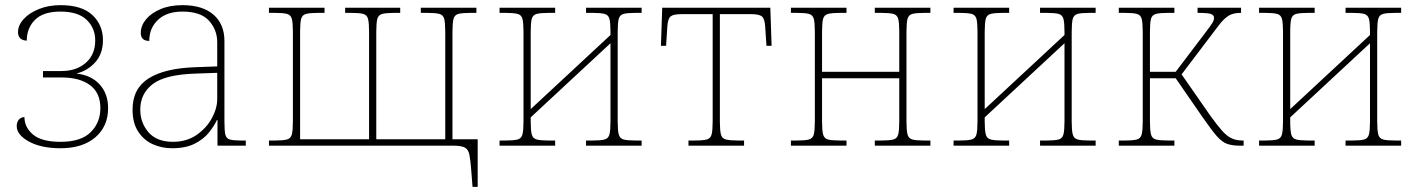

<svg xmlns="http://www.w3.org/2000/svg" viewBox="-20 -566 5509 746"><path d="M215 10Q140 10 92.5 -16Q45 -42 45 -76Q45 -92 53.5 -101.5Q62 -111 75 -111Q75 -71 108.5 -43Q142 -15 215 -15Q295 -15 332.5 -52.5Q370 -90 370 -146Q370 -205 330 -235Q290 -265 219 -265H147V-290H219Q277 -290 313.5 -322Q350 -354 350 -409Q350 -457 316.5 -489Q283 -521 215 -521Q148 -521 116 -489Q84 -457 84 -408Q50 -410 50 -441Q50 -468 72 -492Q94 -516 131.5 -531Q169 -546 215 -546Q298 -546 339 -507.5Q380 -469 380 -410Q380 -357 350 -324Q320 -291 279 -281V-280Q336 -273 368 -237Q400 -201 400 -146Q400 -75 350.5 -32.5Q301 10 215 10Z M648 10Q609 10 574 -5.5Q539 -21 517 -54.5Q495 -88 495 -140Q495 -222 557.5 -261.5Q620 -301 741 -305L824 -308V-402Q824 -450 792 -485.5Q760 -521 689 -521Q628 -521 594 -489Q560 -457 560 -407Q527 -407 527 -438Q527 -466 547 -490.5Q567 -515 603.5 -530.5Q640 -546 689 -546Q767 -546 809.5 -509Q852 -472 852 -407V-94Q852 -59 855.5 -43.5Q859 -28 873 -24Q887 -20 916 -20H935V0H825V-100H823Q813 -78 792.5 -52Q772 -26 737 -8Q702 10 648 10ZM652 -15Q705 -15 743.5 -41.5Q782 -68 803 -106.5Q824 -145 824 -181V-283L738 -280Q621 -276 573 -239Q525 -202 525 -140Q525 -89 557 -52Q589 -15 652 -15Z M1816 160 1811 96Q1808 57 1804 36Q1800 15 1786.5 7.5Q1773 0 1741 0H1025V-20H1047Q1080 -20 1095 -24Q1110 -28 1114 -44Q1118 -60 1118 -94V-442Q1118 -477 1114 -492.5Q1110 -508 1095 -512Q1080 -516 1047 -516H1025V-536H1241V-516H1217Q1185 -516 1169.5 -512Q1154 -508 1150 -492.5Q1146 -477 1146 -442V-25H1414V-442Q1414 -477 1410 -492.5Q1406 -508 1391 -512Q1376 -516 1343 -516H1321V-536H1535V-516H1513Q1481 -516 1465.5 -512Q1450 -508 1446 -492.5Q1442 -477 1442 -442V-25H1710V-442Q1710 -477 1706 -492.5Q1702 -508 1687 -512Q1672 -516 1639 -516H1615V-536H1831V-516H1809Q1776 -516 1761 -512Q1746 -508 1742 -492.5Q1738 -477 1738 -442V-25H1836V160Z M1921 0V-20H1943Q1976 -20 1991 -24Q2006 -28 2010 -44Q2014 -60 2014 -94V-442Q2014 -477 2010 -492.5Q2006 -508 1991 -512Q1976 -516 1943 -516H1921V-536H2137V-516H2113Q2081 -516 2065.5 -512Q2050 -508 2046 -492.5Q2042 -477 2042 -442V-142L2352 -430V-442Q2352 -477 2348 -492.5Q2344 -508 2329 -512Q2314 -516 2281 -516H2257V-536H2473V-516H2451Q2418 -516 2403 -512Q2388 -508 2384 -492.5Q2380 -477 2380 -442V-94Q2380 -60 2384 -44Q2388 -28 2403 -24Q2418 -20 2451 -20H2473V0H2257V-20H2281Q2314 -20 2329 -24Q2344 -28 2348 -44Q2352 -60 2352 -94V-398L2042 -110V-94Q2042 -60 2046 -44Q2050 -28 2065.5 -24Q2081 -20 2113 -20H2137V0Z M2655 0V-20H2676Q2711 -20 2726 -24Q2741 -28 2745 -44Q2749 -60 2749 -94V-511H2627Q2597 -511 2586 -502.5Q2575 -494 2573 -464L2568 -388H2548L2553 -536H2973L2978 -388H2958L2953 -464Q2951 -494 2940 -502.5Q2929 -511 2899 -511H2777V-94Q2777 -60 2781 -44Q2785 -28 2800.5 -24Q2816 -20 2850 -20H2871V0Z M3053 0V-20H3075Q3108 -20 3123 -24Q3138 -28 3142 -44Q3146 -60 3146 -94V-442Q3146 -477 3142 -492.5Q3138 -508 3123 -512Q3108 -516 3075 -516H3053V-536H3269V-516H3245Q3213 -516 3197.5 -512Q3182 -508 3178 -492.5Q3174 -477 3174 -442V-287H3474V-442Q3474 -477 3470 -492.5Q3466 -508 3451 -512Q3436 -516 3403 -516H3379V-536H3595V-516H3573Q3540 -516 3525 -512Q3510 -508 3506 -492.5Q3502 -477 3502 -442V-94Q3502 -60 3506 -44Q3510 -28 3525 -24Q3540 -20 3573 -20H3595V0H3379V-20H3403Q3436 -20 3451 -24Q3466 -28 3470 -44Q3474 -60 3474 -94V-262H3174V-94Q3174 -60 3178 -44Q3182 -28 3197.5 -24Q3213 -20 3245 -20H3269V0Z M3685 0V-20H3707Q3740 -20 3755 -24Q3770 -28 3774 -44Q3778 -60 3778 -94V-442Q3778 -477 3774 -492.5Q3770 -508 3755 -512Q3740 -516 3707 -516H3685V-536H3901V-516H3877Q3845 -516 3829.5 -512Q3814 -508 3810 -492.5Q3806 -477 3806 -442V-142L4116 -430V-442Q4116 -477 4112 -492.5Q4108 -508 4093 -512Q4078 -516 4045 -516H4021V-536H4237V-516H4215Q4182 -516 4167 -512Q4152 -508 4148 -492.5Q4144 -477 4144 -442V-94Q4144 -60 4148 -44Q4152 -28 4167 -24Q4182 -20 4215 -20H4237V0H4021V-20H4045Q4078 -20 4093 -24Q4108 -28 4112 -44Q4116 -60 4116 -94V-398L3806 -110V-94Q3806 -60 3810 -44Q3814 -28 3829.5 -24Q3845 -20 3877 -20H3901V0Z M4327 0V-20H4347Q4382 -20 4397 -24Q4412 -28 4416 -44Q4420 -60 4420 -94V-442Q4420 -477 4416 -492.5Q4412 -508 4397 -512Q4382 -516 4349 -516H4327V-536H4543V-516H4519Q4487 -516 4471.5 -512Q4456 -508 4452 -492.5Q4448 -477 4448 -442V-287H4548L4664 -440Q4683 -465 4690 -476Q4697 -487 4697 -497Q4697 -507 4685.5 -511.5Q4674 -516 4633 -516V-536H4802V-516Q4770 -516 4752 -504Q4734 -492 4715 -467L4571 -277L4683 -116Q4709 -80 4727.5 -59Q4746 -38 4764.5 -29Q4783 -20 4808 -20H4812V0H4798Q4768 0 4748 -7Q4728 -14 4707.5 -37.5Q4687 -61 4653 -110L4548 -262H4448V-94Q4448 -60 4452 -44Q4456 -28 4471.5 -24Q4487 -20 4521 -20H4543V0Z M4872 0V-20H4894Q4927 -20 4942 -24Q4957 -28 4961 -44Q4965 -60 4965 -94V-442Q4965 -477 4961 -492.5Q4957 -508 4942 -512Q4927 -516 4894 -516H4872V-536H5088V-516H5064Q5032 -516 5016.5 -512Q5001 -508 4997 -492.5Q4993 -477 4993 -442V-142L5303 -430V-442Q5303 -477 5299 -492.5Q5295 -508 5280 -512Q5265 -516 5232 -516H5208V-536H5424V-516H5402Q5369 -516 5354 -512Q5339 -508 5335 -492.5Q5331 -477 5331 -442V-94Q5331 -60 5335 -44Q5339 -28 5354 -24Q5369 -20 5402 -20H5424V0H5208V-20H5232Q5265 -20 5280 -24Q5295 -28 5299 -44Q5303 -60 5303 -94V-398L4993 -110V-94Q4993 -60 4997 -44Q5001 -28 5016.5 -24Q5032 -20 5064 -20H5088V0Z"/></svg>

Font: Noto Serif Thin
Style: Regular
Weight: 100
Designer: Monotype Design Team
Foundry: Monotype Imaging Inc.
Version: Version 2.015